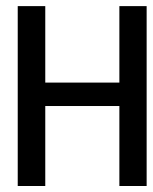

<svg xmlns="http://www.w3.org/2000/svg" viewBox="-20 -620 509 640"><path d="M468.8 0H377.9V-266.6H130.9V0H39.1V-599.6H130.9V-344.7H377.9V-599.6H468.8Z"/></svg>

Font: RIT TN Joy
Style: Bold
Weight: 700
Designer: Hussain K H
Foundry: Rachana Institute of Typography
Version: 1.6.2